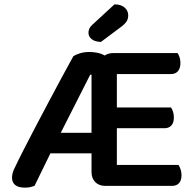

<svg xmlns="http://www.w3.org/2000/svg" viewBox="-20 -850 896 879"><path d="M479 -508H393L244 -214L224 -175L138 1Q128 4 119 6.5Q110 9 95 9Q64 9 49.5 -3Q35 -15 35 -37Q35 -48 38.5 -60Q42 -72 50 -87Q62 -113 85.5 -159Q109 -205 139 -262.5Q169 -320 201 -380Q233 -440 263 -496Q293 -552 316 -593Q327 -600 346 -606Q365 -612 389 -612Q407 -612 425 -608.5Q443 -605 458 -596.5Q473 -588 478 -575ZM143 -148 187 -242H436L454 -148ZM399 -536H515V-7Q508 -5 493 -2Q478 1 462 1Q433 1 416 -16.5Q399 -34 399 -62ZM462 -263V-358H763Q768 -351 772 -339Q776 -327 776 -312Q776 -288 764.5 -275.5Q753 -263 734 -263ZM462 1V-95H797Q802 -88 806.5 -75.5Q811 -63 811 -48Q811 -24 799.5 -11.5Q788 1 768 1ZM437 -511V-569Q444 -586 460 -596.5Q476 -607 499 -607H793Q798 -600 802 -588Q806 -576 806 -562Q806 -537 794.5 -524Q783 -511 763 -511ZM403 -737 504 -830Q534 -830 550.5 -815.5Q567 -801 567 -780Q567 -764 559.5 -752Q552 -740 533 -726L442 -658Q414 -659 399.5 -671Q385 -683 385 -700Q385 -710 389 -719Q393 -728 403 -737Z"/></svg>

Font: BalooTamma2SemiBold
Style: Regular
Weight: 600
Designer: Divya Kowshik, Shuchita Grover and Ek Type
Foundry: Ek Type
Version: Version 1.700